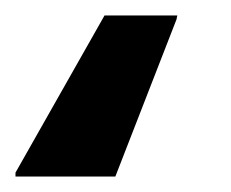

<svg xmlns="http://www.w3.org/2000/svg" viewBox="-114 -38 299 248"><path d="M-94 190V185L21 -18H115L114 -13L35 190Z"/></svg>

Font: Saira SemiCondensed
Style: Bold Italic
Weight: 700
Width: 4
Italic angle: -12°
Designer: Hector Gatti with collaboration of the Omnibus-Type team
Foundry: Omnibus-Type
Version: Version 1.101